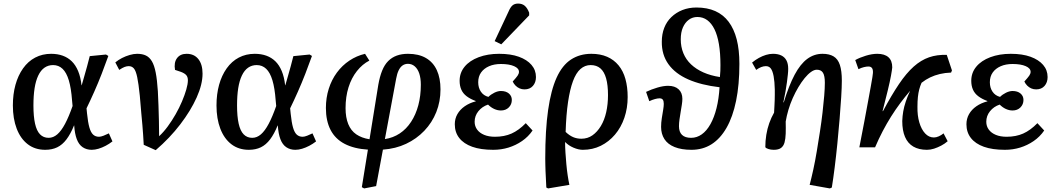

<svg xmlns="http://www.w3.org/2000/svg" viewBox="-20 -824 5919 1074"><path d="M233 14Q176 14 135.5 -17Q95 -48 73.5 -104Q52 -160 52 -234Q52 -297 66.5 -349.5Q81 -402 109 -441.5Q137 -481 177 -502Q217 -523 266 -523Q302 -523 331 -512.5Q360 -502 381.5 -481Q403 -460 417 -426.5Q431 -393 436 -347H437Q444 -371 451.5 -397.5Q459 -424 467 -452.5Q475 -481 482 -510L573 -519L586 -511Q569 -463 549 -411.5Q529 -360 507 -310.5Q485 -261 464 -218L467 -188Q472 -139 480 -111Q488 -83 501 -71Q514 -59 534 -59Q544 -59 559.5 -65Q575 -71 589 -78L609 -33Q591 -19 571 -8.5Q551 2 531 8Q511 14 493 14Q464 14 442.5 -0.5Q421 -15 409.5 -45.5Q398 -76 395 -122H394Q375 -75 352 -44.5Q329 -14 300 0Q271 14 233 14ZM252 -53Q278 -53 300.5 -72.5Q323 -92 344 -131.5Q365 -171 386 -231L383 -263Q378 -331 365 -374.5Q352 -418 330 -439Q308 -460 277 -460Q250 -460 229 -445.5Q208 -431 194 -401.5Q180 -372 173.5 -330.5Q167 -289 167 -234Q167 -173 176 -132.5Q185 -92 204 -72.5Q223 -53 252 -53Z M851 16 784 -14Q782 -47 780.5 -72Q779 -97 776.5 -124Q774 -151 770.5 -189.5Q767 -228 762 -289Q755 -357 747.5 -392.5Q740 -428 729 -441Q718 -454 700 -454Q689 -454 677 -449.5Q665 -445 647 -433L625 -475Q642 -489 662.5 -499.5Q683 -510 705.5 -516.5Q728 -523 747 -523Q776 -523 796 -513.5Q816 -504 829.5 -481.5Q843 -459 851 -418Q859 -377 863 -314Q865 -277 866.5 -234Q868 -191 869 -147Q870 -103 870 -62Q895 -85 918.5 -117Q942 -149 962.5 -185Q983 -221 998 -256.5Q1013 -292 1022 -323Q1031 -354 1031 -375Q1031 -393 1022 -403.5Q1013 -414 992 -422L959 -433Q952 -474 970 -498.5Q988 -523 1024 -523Q1066 -523 1089.5 -493.5Q1113 -464 1113 -412Q1113 -352 1080 -278.5Q1047 -205 988.5 -128.5Q930 -52 851 16Z M1372 14Q1315 14 1274.5 -17Q1234 -48 1212.5 -104Q1191 -160 1191 -234Q1191 -297 1205.5 -349.5Q1220 -402 1248 -441.5Q1276 -481 1316 -502Q1356 -523 1405 -523Q1441 -523 1470 -512.5Q1499 -502 1520.5 -481Q1542 -460 1556 -426.5Q1570 -393 1575 -347H1576Q1583 -371 1590.5 -397.5Q1598 -424 1606 -452.5Q1614 -481 1621 -510L1712 -519L1725 -511Q1708 -463 1688 -411.5Q1668 -360 1646 -310.5Q1624 -261 1603 -218L1606 -188Q1611 -139 1619 -111Q1627 -83 1640 -71Q1653 -59 1673 -59Q1683 -59 1698.5 -65Q1714 -71 1728 -78L1748 -33Q1730 -19 1710 -8.5Q1690 2 1670 8Q1650 14 1632 14Q1603 14 1581.5 -0.5Q1560 -15 1548.5 -45.5Q1537 -76 1534 -122H1533Q1514 -75 1491 -44.5Q1468 -14 1439 0Q1410 14 1372 14ZM1391 -53Q1417 -53 1439.5 -72.5Q1462 -92 1483 -131.5Q1504 -171 1525 -231L1522 -263Q1517 -331 1504 -374.5Q1491 -418 1469 -439Q1447 -460 1416 -460Q1389 -460 1368 -445.5Q1347 -431 1333 -401.5Q1319 -372 1312.5 -330.5Q1306 -289 1306 -234Q1306 -173 1315 -132.5Q1324 -92 1343 -72.5Q1362 -53 1391 -53Z M2017 230 2004 223 2038 13Q1960 8 1907.5 -19.5Q1855 -47 1829 -97.5Q1803 -148 1803 -220Q1803 -277 1819 -327.5Q1835 -378 1864.5 -418Q1894 -458 1934.5 -485Q1975 -512 2022 -523L2046 -485Q2007 -465 1976.5 -426.5Q1946 -388 1929.5 -335.5Q1913 -283 1913 -219Q1913 -167 1928 -130Q1943 -93 1973 -72.5Q2003 -52 2047 -45L2096 -349Q2104 -395 2117.5 -428.5Q2131 -462 2151.5 -482.5Q2172 -503 2199.5 -513Q2227 -523 2262 -523Q2322 -523 2362.5 -499.5Q2403 -476 2423.5 -431.5Q2444 -387 2444 -324Q2444 -256 2420.5 -197Q2397 -138 2353.5 -92.5Q2310 -47 2251.5 -19.5Q2193 8 2122 13L2084 217ZM2133 -46Q2179 -53 2216 -77.5Q2253 -102 2279.5 -142.5Q2306 -183 2320 -235.5Q2334 -288 2334 -350Q2334 -386 2325.5 -412Q2317 -438 2300.5 -452.5Q2284 -467 2262 -467Q2245 -467 2232 -458Q2219 -449 2210 -430.5Q2201 -412 2196 -384Z M2739 14Q2669 14 2621.5 -3Q2574 -20 2549 -52Q2524 -84 2524 -129Q2524 -160 2538.5 -185.5Q2553 -211 2579.5 -229.5Q2606 -248 2641 -257V-259Q2611 -270 2590.5 -285.5Q2570 -301 2560.5 -322.5Q2551 -344 2551 -372Q2551 -417 2579 -451Q2607 -485 2657.5 -504Q2708 -523 2772 -523Q2837 -523 2882.5 -506.5Q2928 -490 2953 -461Q2978 -432 2978 -393Q2978 -363 2961 -343.5Q2944 -324 2914 -324Q2899 -324 2886.5 -329.5Q2874 -335 2864 -345Q2854 -355 2848 -368Q2868 -390 2875.5 -401Q2883 -412 2883 -422Q2883 -442 2855.5 -454Q2828 -466 2782 -466Q2744 -466 2715.5 -453.5Q2687 -441 2671 -418.5Q2655 -396 2655 -364Q2655 -333 2670 -311Q2685 -289 2712 -282Q2726 -296 2745.5 -305.5Q2765 -315 2782 -315Q2810 -315 2826.5 -301Q2843 -287 2843 -265Q2843 -240 2826 -223Q2809 -206 2782 -206Q2763 -206 2744.5 -214.5Q2726 -223 2710 -239Q2677 -228 2656 -202Q2635 -176 2635 -143Q2635 -118 2649 -99Q2663 -80 2688.5 -69.5Q2714 -59 2749 -59Q2801 -59 2841.5 -77Q2882 -95 2921 -135L2959 -94Q2935 -59 2900 -35Q2865 -11 2824.5 1.5Q2784 14 2739 14ZM2784 -576 2747 -594 2824 -758Q2835 -784 2847 -794Q2859 -804 2878 -804Q2901 -804 2915.5 -791.5Q2930 -779 2940 -753V-738Z M3046 230 3036 225Q3035 196 3033.5 173.5Q3032 151 3031.5 132.5Q3031 114 3030.5 97.5Q3030 81 3030 63Q3030 -97 3046 -208.5Q3062 -320 3093.5 -389.5Q3125 -459 3174 -491Q3223 -523 3288 -523Q3338 -523 3376 -506.5Q3414 -490 3440 -458.5Q3466 -427 3478.5 -382Q3491 -337 3491 -281Q3491 -219 3472.5 -165Q3454 -111 3420 -71Q3386 -31 3340.5 -8.5Q3295 14 3240 14Q3216 14 3188 2Q3160 -10 3142 -29H3141Q3141 -2 3143 29.5Q3145 61 3148 94Q3151 127 3155.5 157Q3160 187 3165 210ZM3232 -48Q3267 -48 3294 -67Q3321 -86 3341 -119Q3361 -152 3371 -196.5Q3381 -241 3381 -292Q3381 -348 3370.5 -385.5Q3360 -423 3338.5 -441.5Q3317 -460 3284 -460Q3252 -460 3227 -438Q3202 -416 3185 -370Q3168 -324 3157.5 -253.5Q3147 -183 3144 -86Q3165 -66 3186 -57Q3207 -48 3232 -48Z M3848 14Q3792 14 3753.5 -1.5Q3715 -17 3696.5 -46Q3678 -75 3678 -114Q3678 -138 3682 -163Q3686 -188 3689.5 -209Q3693 -230 3693 -243Q3693 -259 3687.5 -266.5Q3682 -274 3669 -274Q3659 -274 3644 -270Q3629 -266 3612 -258L3594 -310Q3623 -324 3657 -334Q3691 -344 3717 -344Q3755 -344 3776 -324.5Q3797 -305 3797 -271Q3797 -257 3794 -238Q3791 -219 3787.5 -198Q3784 -177 3781 -156.5Q3778 -136 3778 -118Q3778 -86 3795 -69.5Q3812 -53 3846 -53Q3878 -53 3905.5 -72.5Q3933 -92 3954 -129.5Q3975 -167 3988 -219Q4001 -271 4005 -336Q3902 -348 3829.5 -380Q3757 -412 3719 -465Q3681 -518 3682 -591Q3682 -633 3695.5 -668Q3709 -703 3735.5 -728.5Q3762 -754 3797.5 -768Q3833 -782 3876 -782Q3936 -782 3981 -762Q4026 -742 4056 -702Q4086 -662 4101 -603.5Q4116 -545 4116 -467Q4116 -350 4097.5 -260Q4079 -170 4044 -109Q4009 -48 3960 -17Q3911 14 3848 14ZM4007 -393Q4009 -411 4009.5 -428Q4010 -445 4010 -460Q4010 -527 4001.5 -577Q3993 -627 3976.5 -660.5Q3960 -694 3936 -711.5Q3912 -729 3881 -729Q3854 -729 3833 -713.5Q3812 -698 3800 -670.5Q3788 -643 3788 -604Q3788 -562 3802.5 -526.5Q3817 -491 3845.5 -464Q3874 -437 3914.5 -419Q3955 -401 4007 -393Z M4622 230 4509 210Q4519 172 4529.5 124Q4540 76 4549 21.5Q4558 -33 4566.5 -87.5Q4575 -142 4581 -194Q4587 -246 4590.5 -288.5Q4594 -331 4594 -361Q4594 -400 4583.5 -417Q4573 -434 4549 -434Q4534 -434 4516.5 -421.5Q4499 -409 4481 -387Q4463 -365 4446 -336.5Q4429 -308 4414.5 -275.5Q4400 -243 4390 -209Q4380 -175 4375 -144Q4376 -106 4375 -76.5Q4374 -47 4368.5 -27Q4363 -7 4349 3.5Q4335 14 4308 14Q4292 14 4278 9.5Q4264 5 4261 -1Q4261 -36 4266.5 -70Q4272 -104 4283 -135Q4294 -166 4310 -194Q4311 -213 4312 -231Q4313 -249 4313.5 -264.5Q4314 -280 4314 -294.5Q4314 -309 4314 -323Q4313 -368 4307.5 -397.5Q4302 -427 4292 -440.5Q4282 -454 4264 -454Q4252 -454 4238.5 -449Q4225 -444 4210 -433L4187 -474Q4205 -489 4225 -500Q4245 -511 4265 -517Q4285 -523 4304 -523Q4331 -523 4350 -514Q4369 -505 4379 -486.5Q4389 -468 4389 -439Q4389 -425 4387 -406.5Q4385 -388 4382 -364.5Q4379 -341 4374 -313Q4369 -285 4362 -252L4364 -251Q4393 -346 4425 -406Q4457 -466 4495.5 -494.5Q4534 -523 4581 -523Q4619 -523 4643 -508.5Q4667 -494 4678 -461Q4689 -428 4689 -373Q4689 -337 4685.5 -281Q4682 -225 4676.5 -158Q4671 -91 4664 -21Q4657 49 4649 112.5Q4641 176 4633 225Z M5165 14Q5120 14 5089 -4Q5058 -22 5042.5 -58Q5027 -94 5027 -147Q5028 -175 5032.5 -201Q5037 -227 5046.5 -255.5Q5056 -284 5071 -316Q5042 -282 5015.5 -246.5Q4989 -211 4964.5 -172Q4940 -133 4917.5 -90Q4895 -47 4875 0H4787Q4803 -81 4815 -145.5Q4827 -210 4836 -258.5Q4845 -307 4851 -340.5Q4857 -374 4860 -392.5Q4863 -411 4863 -416Q4864 -435 4857.5 -443.5Q4851 -452 4838 -452Q4827 -452 4812.5 -448.5Q4798 -445 4782 -437L4764 -488Q4789 -502 4823.5 -512.5Q4858 -523 4887 -523Q4928 -523 4949.5 -504Q4971 -485 4971 -447Q4970 -434 4964 -401Q4958 -368 4946 -318.5Q4934 -269 4917 -203L4919 -202Q4967 -292 5008.5 -353.5Q5050 -415 5091 -451.5Q5132 -488 5177 -503.5Q5222 -519 5276 -517L5305 -430L5300 -418Q5267 -417 5237.5 -410Q5208 -403 5183 -391Q5158 -379 5135 -361Q5127 -343 5122 -324Q5117 -305 5114.5 -281.5Q5112 -258 5112 -227Q5111 -178 5122.5 -139Q5134 -100 5155 -77.5Q5176 -55 5204 -55Q5217 -55 5231.5 -61.5Q5246 -68 5258 -78L5281 -34Q5265 -20 5245 -9.5Q5225 1 5205 7.5Q5185 14 5165 14Z M5601 14Q5531 14 5483.5 -3Q5436 -20 5411 -52Q5386 -84 5386 -129Q5386 -160 5400.5 -185.5Q5415 -211 5441.5 -229.5Q5468 -248 5503 -257V-259Q5473 -270 5452.5 -285.5Q5432 -301 5422.5 -322.5Q5413 -344 5413 -372Q5413 -417 5441 -451Q5469 -485 5519.5 -504Q5570 -523 5634 -523Q5699 -523 5744.5 -506.5Q5790 -490 5815 -461Q5840 -432 5840 -393Q5840 -363 5823 -343.5Q5806 -324 5776 -324Q5761 -324 5748.5 -329.5Q5736 -335 5726 -345Q5716 -355 5710 -368Q5730 -390 5737.5 -401Q5745 -412 5745 -422Q5745 -442 5717.5 -454Q5690 -466 5644 -466Q5606 -466 5577.5 -453.5Q5549 -441 5533 -418.5Q5517 -396 5517 -364Q5517 -333 5532 -311Q5547 -289 5574 -282Q5588 -296 5607.5 -305.5Q5627 -315 5644 -315Q5672 -315 5688.5 -301Q5705 -287 5705 -265Q5705 -240 5688 -223Q5671 -206 5644 -206Q5625 -206 5606.5 -214.5Q5588 -223 5572 -239Q5539 -228 5518 -202Q5497 -176 5497 -143Q5497 -118 5511 -99Q5525 -80 5550.5 -69.5Q5576 -59 5611 -59Q5663 -59 5703.5 -77Q5744 -95 5783 -135L5821 -94Q5797 -59 5762 -35Q5727 -11 5686.5 1.5Q5646 14 5601 14Z"/></svg>

Font: Literata Medium
Style: Italic
Weight: 500
Italic angle: -2°
Designer: Latin by Veronika Burian and Jose Scaglione. Greek by Irene Vlachou. Cyrillic by Vera Evstafieva
Foundry: TypeTogether
Version: Version 3.103;gftools[0.9.29]